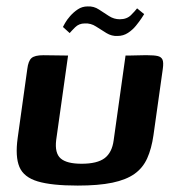

<svg xmlns="http://www.w3.org/2000/svg" viewBox="-20 -572 548 598"><path d="M192 -399 155 -136Q150 -95 169 -78.5Q188 -62 234 -62Q283 -62 306 -79.5Q329 -97 334 -135L371 -399Q372 -399 381.5 -399Q391 -399 404 -399.5Q417 -400 427.5 -400Q438 -400 440 -400Q460 -400 471 -397.5Q482 -395 486 -386.5Q490 -378 487 -357L458 -151Q452 -109 438.5 -79Q425 -49 399 -30.5Q373 -12 330 -3Q287 6 222 6Q141 6 97.5 -7Q54 -20 40.5 -52Q27 -84 35 -142L65 -357Q68 -382 78 -391Q88 -400 115 -400Q135 -400 153.5 -399.5Q172 -399 192 -399ZM346 -460Q328 -459 311.5 -469Q295 -479 279 -489.5Q263 -500 244 -499Q226 -499 214 -487Q202 -475 197 -469L176 -488Q177 -490 182.5 -500Q188 -510 198.5 -522Q209 -534 222.5 -543Q236 -552 253 -552Q272 -553 288 -542.5Q304 -532 319.5 -522Q335 -512 353 -512Q375 -512 388 -525Q401 -538 407 -546L429 -528Q428 -526 421 -515.5Q414 -505 403.5 -492Q393 -479 378.5 -469.5Q364 -460 346 -460Z"/></svg>

Font: Genos Thin SemiBold
Style: Italic
Weight: 600
Italic angle: -8°
Version: Version 1.010